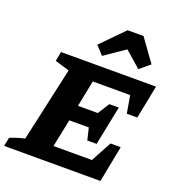

<svg xmlns="http://www.w3.org/2000/svg" viewBox="-183 -1073 1095 1202"><g transform="rotate(20 364.5 -472.5)"><path d="M-19 0 -7 -58Q17 -68 41 -75.5Q65 -83 90 -89L199 -582L103 -611L115 -674H748L704 -452H634L614 -569H365L330 -394H462L511 -471H574L521 -210H459L440 -290H310L272 -105H528L602 -242H670L623 0ZM566 -945 674 -795 606 -739 500 -832 364 -739 313 -795 460 -945Z"/></g></svg>

Font: Piazzolla Thin Black
Style: Italic
Weight: 900
Italic angle: -11.3°
Version: Version 2.005